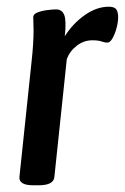

<svg xmlns="http://www.w3.org/2000/svg" viewBox="-20 -550 372 572"><path d="M79 2Q35 2 38 -24L74 -366Q77 -393 78.5 -416.5Q80 -440 80 -460Q80 -472 79.5 -481Q79 -490 79 -499Q79 -508 92 -513Q105 -518 121.5 -520Q138 -522 147 -522Q165 -522 171.5 -505Q178 -488 173 -442Q197 -480 232.5 -505Q268 -530 304 -530Q321 -530 326.5 -522Q332 -514 332 -499Q332 -485 327.5 -467.5Q323 -450 315.5 -436.5Q308 -423 300 -423Q292 -423 282.5 -426.5Q273 -430 255 -430Q230 -430 209 -414Q188 -398 179 -374L142 -23Q140 2 95 2Z"/></svg>

Font: Asap Condensed Condensed Medium
Style: Italic
Weight: 500
Width: 3
Italic angle: -6°
Designer: Pablo Cosgaya
Foundry: Omnibus-Type
Version: Version 3.001; ttfautohint (v1.8.4.7-5d5b)